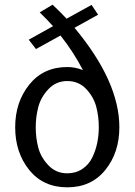

<svg xmlns="http://www.w3.org/2000/svg" viewBox="-20 -792 576 822"><path d="M400 -729 299 -673Q491 -443 491 -247Q491 -139 431 -64.5Q371 10 268 10Q165 10 105 -64.5Q45 -139 45 -247Q45 -355 105.5 -430Q166 -505 268 -505Q302 -505 335 -492Q295 -569 239 -640L134 -582L103 -622L207 -680Q181 -709 150 -739L205 -772Q246 -733 265 -712L372 -771ZM403 -247Q403 -293 392 -335Q381 -377 349 -411Q317 -445 268 -445Q220 -445 187.5 -410.5Q155 -376 144 -334Q133 -292 133 -247Q133 -201 144 -159.5Q155 -118 187.5 -84Q220 -50 268 -50Q305 -50 333 -69Q361 -88 375.5 -118.5Q390 -149 396.5 -181.5Q403 -214 403 -247Z"/></svg>

Font: Rosario
Style: Regular
Weight: 400
Designer: Hector Gatti
Foundry: Omnibus-Type
Version: Version 1.004